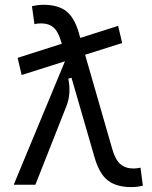

<svg xmlns="http://www.w3.org/2000/svg" viewBox="-20 -762 626 792"><path d="M69.3 -452.6 52.7 -523.4 234.9 -581.5 232.4 -589.4Q220.2 -631.8 200.7 -648.7Q181.2 -665.5 149.9 -665.5Q143.6 -665.5 137 -665Q130.4 -664.6 122.1 -662.1L111.8 -736.3Q135.3 -742.2 159.7 -742.2Q218.3 -742.2 252.4 -716.6Q286.6 -690.9 305.7 -625L311 -605.5L467.3 -655.3L483.9 -584.5L331.1 -536.1L442.9 -147.9Q455.6 -103 476.6 -85Q497.6 -66.9 531.2 -66.9Q542.5 -66.9 559.6 -70.3L569.3 3.9Q545.9 9.8 521.5 9.8Q460.9 9.8 425.3 -17.3Q389.6 -44.4 369.6 -114.3L274.9 -441.4L261.7 -437.5Q274.4 -375.5 253.9 -324.2L126 0H36.6L248 -509.3Z"/></svg>

Font: Cascadia Mono SemiLight
Style: Regular
Weight: 350
Monospace: yes
Designer: Aaron Bell
Foundry: Saja Typeworks
Version: Version 2404.023; ttfautohint (v1.8.4)